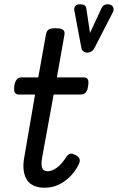

<svg xmlns="http://www.w3.org/2000/svg" viewBox="-20 -862 552 898"><path d="M187 16Q149 16 125 -1Q101 -18 93 -52Q85 -86 95 -135L144 -420H67Q55 -420 49.5 -429.5Q44 -439 47 -460Q50 -481 58.5 -490.5Q67 -500 80 -500H159L195 -701Q198 -718 208 -724Q218 -730 239 -730Q266 -730 275.5 -722Q285 -714 281 -697L246 -500H372Q385 -500 390.5 -491Q396 -482 392 -460Q390 -440 381.5 -430Q373 -420 360 -420H231L177 -125Q171 -91 177.5 -76Q184 -61 203 -61Q223 -61 246 -77.5Q269 -94 292 -131Q300 -141 309 -143Q318 -145 332 -137Q348 -130 351.5 -120Q355 -110 351 -100Q339 -71 315.5 -44.5Q292 -18 260 -1Q228 16 187 16ZM484 -842Q501 -842 508 -830.5Q515 -819 508 -805L421 -636Q415 -626 407 -621Q399 -616 388 -616Q378 -616 370 -622Q362 -628 361 -636L328 -811Q325 -825 332 -833.5Q339 -842 355 -842Q368 -842 375.5 -837Q383 -832 384 -821L401 -708L455 -824Q460 -834 467 -838Q474 -842 484 -842Z"/></svg>

Font: Playwrite DE VA
Style: Regular
Weight: 400
Designer: Veronika Burian, José Scaglione
Foundry: TypeTogether
Version: Version 1.002